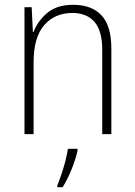

<svg xmlns="http://www.w3.org/2000/svg" viewBox="-20 -625 562 800"><path d="M285 -605Q362 -605 403 -561Q444 -517 444 -422V-66H406V-417Q406 -497 373.5 -534Q341 -571 282 -571Q208 -571 164 -520Q120 -469 120 -366V-66H82V-595H112L117 -492H120Q136 -536 176 -570.5Q216 -605 285 -605ZM303 3Q295 39 278.5 80Q262 121 241 155H219V147Q226 130 235.5 102.5Q245 75 252.5 45.5Q260 16 263 -5H303Z"/></svg>

Font: Noto Sans Malayalam UI SemiCondensed ExtraLight
Style: Regular
Weight: 200
Width: 4
Designer: Jelle Bosma - Monotype Design Team
Foundry: Monotype Imaging Inc.
Version: Version 2.104; ttfautohint (v1.8.4.7-5d5b)